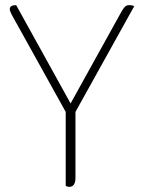

<svg xmlns="http://www.w3.org/2000/svg" viewBox="-20 -724 561 748"><path d="M236 0V-288L25 -668Q18 -682 18 -688Q18 -704 43 -704L255 -321L454 -680Q462 -694 468 -699Q474 -704 484 -704Q495 -704 503 -700L274 -288V-31Q274 4 249 4Q243 4 236 0Z"/></svg>

Font: Thasadith
Style: Regular
Weight: 400
Designer: Cadson Demak Co.,Ltd.
Foundry: Cadson Demak Co.,Ltd.
Version: Version 1.000; ttfautohint (v1.6)